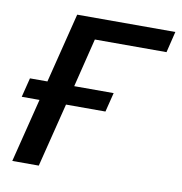

<svg xmlns="http://www.w3.org/2000/svg" viewBox="-64 -568 596 628"><g transform="rotate(10 234.5 -254.0)"><path d="M174 -276H305L289 -212H158L105 0H17L70 -212H11L27 -276H85L143 -508H469L452 -438H214Z"/></g></svg>

Font: CST
Style: Italic
Weight: 400
Italic angle: -14°
Version: Version 1.00